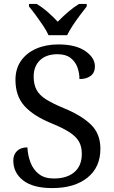

<svg xmlns="http://www.w3.org/2000/svg" viewBox="-20 -951 584 981"><path d="M247 10Q149 10 98.5 -29Q48 -68 48 -131Q48 -161 67 -179.5Q86 -198 120 -198Q122 -157 136 -120.5Q150 -84 179 -61.5Q208 -39 255 -39Q322 -39 360 -71.5Q398 -104 398 -165Q398 -202 383.5 -227.5Q369 -253 335.5 -275Q302 -297 243 -321Q150 -359 104.5 -410Q59 -461 59 -543Q59 -600 87.5 -640.5Q116 -681 165.5 -702.5Q215 -724 278 -724Q367 -724 416 -690Q465 -656 465 -612Q465 -580 443.5 -563.5Q422 -547 386 -547Q386 -578 375.5 -607Q365 -636 340.5 -655Q316 -674 274 -674Q216 -674 184 -643Q152 -612 152 -560Q152 -520 166.5 -492.5Q181 -465 215 -443.5Q249 -422 307 -398Q395 -362 444 -315Q493 -268 493 -191Q493 -96 426.5 -43Q360 10 247 10ZM228 -771Q218 -794 200 -820.5Q182 -847 163 -873Q144 -899 128 -918V-931H167Q196 -914 224.5 -889Q253 -864 275 -840Q298 -864 327 -889Q356 -914 384 -931H423V-918Q408 -899 388.5 -873Q369 -847 351.5 -820.5Q334 -794 323 -771Z"/></svg>

Font: Noto Serif Yezidi
Style: Regular
Weight: 400
Designer: Dalton Maag Ltd
Foundry: Dalton Maag Ltd
Version: Version 1.001; ttfautohint (v1.8.4.7-5d5b)